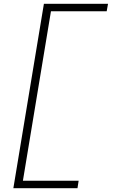

<svg xmlns="http://www.w3.org/2000/svg" viewBox="-20 -843 616 1006"><path d="M50 143H386L392 104H100L247 -784H539L546 -823H210Z"/></svg>

Font: Iosevka Sparkle XLtObl
Style: Regular
Weight: 200
Italic angle: -9°
Designer: Belleve Invis
Foundry: Belleve Invis
Version: Version 4.5.0; ttfautohint (v1.8.3)